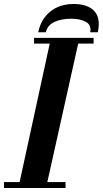

<svg xmlns="http://www.w3.org/2000/svg" viewBox="-27 -944 516 964"><path d="M65 0 229 -754H372L204 0ZM-7 0V-30H302V0ZM144 -725V-754H443V-725ZM165 -782Q178 -847 225 -885.5Q272 -924 343 -924Q402 -924 435.5 -898.5Q469 -873 469 -823Q469 -805 464 -782H426Q433 -818 404.5 -834Q376 -850 331 -850Q280 -850 245.5 -833.5Q211 -817 203 -782Z"/></svg>

Font: Libre Bodoni SemiBold
Style: Italic
Weight: 600
Italic angle: -13°
Version: Version 2.003